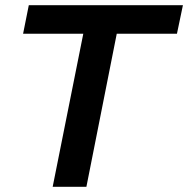

<svg xmlns="http://www.w3.org/2000/svg" viewBox="-20 -720 725 740"><path d="M183 0 301 -590H69L91 -700H685L662 -590H430L313 0Z"/></svg>

Font: Montserrat SemiBold
Style: Italic
Weight: 600
Italic angle: -11.3°
Designer: Julieta Ulanovsky
Foundry: Julieta Ulanovsky
Version: Version 9.000; ttfautohint (v1.8.4.7-5d5b)